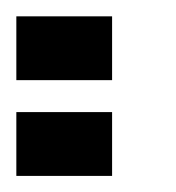

<svg xmlns="http://www.w3.org/2000/svg" viewBox="-20 -645 216 235"><path d="M117.2 -429.7H0V-507.8H117.2ZM117.2 -546.9H0V-625H117.2Z"/></svg>

Font: Leporid
Style: Regular
Weight: 400
Designer: GGBotNet
Foundry: GGBotNet
Version: 1.00